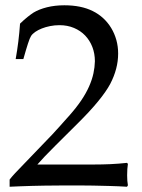

<svg xmlns="http://www.w3.org/2000/svg" viewBox="-20 -710 540 730"><path d="M16.6 0V-27.3Q24.4 -37.6 37.8 -52Q51.3 -66.4 71.3 -86.9L180.2 -200.2Q181.2 -201.2 185.1 -205.6Q189 -210 195.1 -216.6Q201.2 -223.1 208 -230.7Q214.8 -238.3 221.4 -245.8Q228 -253.4 233.6 -259.5Q239.3 -265.6 242.2 -269Q270 -300.3 288.8 -328.1Q307.6 -356 318.8 -381.6Q330.1 -407.2 335.2 -430.9Q340.3 -454.6 340.8 -477.1Q340.8 -506.3 331.1 -531.5Q321.3 -556.6 303.7 -575Q286.1 -593.3 261.2 -603.8Q236.3 -614.3 206.1 -614.3Q187.5 -614.3 170.4 -610.8Q153.3 -607.4 139.2 -601.8Q125 -596.2 114.3 -588.9Q103.5 -581.5 98.1 -573.2Q93.3 -565.9 86.2 -543.9Q79.1 -522 68.8 -485.4H39.6Q45.4 -518.1 49.6 -551.5Q53.7 -585 56.2 -620.1Q71.8 -635.3 84.7 -645.5Q97.7 -655.8 107.4 -662.1Q128.4 -674.8 158.7 -682.4Q189 -689.9 224.6 -689.9Q288.6 -689.9 332.5 -668Q354.5 -657.2 372.3 -640.9Q390.1 -624.5 402.8 -603.5Q415.5 -582.5 422.4 -557.9Q429.2 -533.2 429.2 -506.3Q429.2 -448.7 398.9 -390.6Q383.8 -362.3 353 -324.7Q322.3 -287.1 274.4 -239.7L190.9 -156.7Q167.5 -133.3 150.6 -115.7Q133.8 -98.1 122.1 -84.5H336.4Q368.7 -84.5 400.1 -85.9Q431.6 -87.4 462.9 -90.8L466.3 -86.9Q463.4 -68.8 463.4 -43.5Q463.4 -21 466.3 -5.4L462.9 0Q430.7 -2 396.7 -2.9Q362.8 -3.9 333.5 -4.4Q304.2 -4.9 282 -4.9Q259.8 -4.9 250.5 -4.9Q242.2 -4.9 226.6 -4.9Q210.9 -4.9 190.9 -4.6Q170.9 -4.4 147.7 -4.2Q124.5 -3.9 101.3 -3.2Q78.1 -2.4 56.2 -1.7Q34.2 -1 16.6 0Z"/></svg>

Font: XB Kayhan
Style: Regular
Weight: 400
Designer: Behnam
Foundry: Irmug
Version: Version 7.300 2009